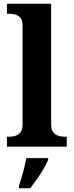

<svg xmlns="http://www.w3.org/2000/svg" viewBox="-20 -780 392 1021"><path d="M17 0V-53H29Q44 -53 60.5 -57.5Q77 -62 88.5 -76Q100 -90 100 -118V-646Q100 -673 88 -686Q76 -699 59.5 -703Q43 -707 29 -707H17V-760H252V-118Q252 -90 263.5 -76Q275 -62 292 -57.5Q309 -53 323 -53H335V0ZM81 208Q88 188 95.5 162Q103 136 109.5 109.5Q116 83 120 61H236V71Q227 92 211 119Q195 146 176.5 172.5Q158 199 141 221H81Z"/></svg>

Font: Noto Serif Thai
Style: Regular
Weight: 400
Designer: Monotype Design Team
Foundry: Monotype Imaging Inc.
Version: Version 2.001